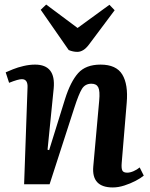

<svg xmlns="http://www.w3.org/2000/svg" viewBox="-20 -810 660 844"><path d="M612 -38Q599 -27 576 -15Q553 -3 526.5 5.5Q500 14 476 14Q382 14 390 -78L416 -367Q420 -410 412 -426Q404 -442 382 -442Q354 -442 340 -419Q326 -396 307 -337L198 0H86L101 -425Q103 -462 76 -462Q60 -462 20 -446L5 -492Q16 -497 37 -505.5Q58 -514 84 -520Q110 -526 134 -526Q226 -526 216 -421L189 -152L196 -150L266 -375Q290 -451 323.5 -488.5Q357 -526 422 -526Q491 -526 517.5 -482.5Q544 -439 537 -358L515 -94Q513 -71 517.5 -61Q522 -51 539 -51Q552 -51 567 -57.5Q582 -64 594 -74ZM159 -767 183 -790 321 -687 461 -789 484 -765 371 -614Q347 -582 320 -582Q301 -582 282 -590Z"/></svg>

Font: Literata 36pt SemiBold
Style: Italic
Weight: 600
Italic angle: -2°
Designer: Latin by Veronika Burian and Jose Scaglione. Greek by Irene Vlachou. Cyrillic by Vera Evstafieva
Foundry: TypeTogether
Version: Version 3.002